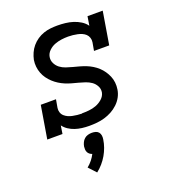

<svg xmlns="http://www.w3.org/2000/svg" viewBox="-142 -643 884 996"><g transform="rotate(-20 300.0 -144.5)"><path d="M268 8Q248 8 228 5.5Q208 3 190 -3Q172 -9 156 -19.5Q140 -30 129 -45L122 0H38L68 -181H152L144 -136Q142 -123 146 -111Q150 -99 159 -91Q168 -83 179 -78Q190 -73 202.5 -70.5Q215 -68 228 -66.5Q241 -65 253 -65Q253 -65 253.5 -65.5Q254 -66 254 -66Q273 -66 293 -68Q313 -70 332 -77Q351 -84 367.5 -98.5Q384 -113 388 -133Q391 -152 382 -168.5Q373 -185 358.5 -195Q344 -205 326.5 -211Q309 -217 291.5 -221.5Q274 -226 256 -231Q238 -236 221.5 -243Q205 -250 190 -259.5Q175 -269 162 -281Q149 -293 138.5 -307.5Q128 -322 121.5 -339Q115 -356 113 -374.5Q111 -393 114 -412Q118 -431 126 -449Q134 -467 147 -482.5Q160 -498 177 -509.5Q194 -521 213 -527.5Q232 -534 251 -536Q270 -538 288 -538Q311 -538 333 -535.5Q355 -533 375.5 -526.5Q396 -520 414.5 -508.5Q433 -497 445 -480L453 -530H537L507 -349H423L431 -394Q433 -407 429 -419Q425 -431 416.5 -439Q408 -447 396.5 -452Q385 -457 373 -459.5Q361 -462 348 -463.5Q335 -465 322 -465Q304 -465 285 -462.5Q266 -460 247.5 -453Q229 -446 214 -431.5Q199 -417 196 -398Q193 -379 201.5 -362.5Q210 -346 224 -335.5Q238 -325 255.5 -319Q273 -313 290.5 -308.5Q308 -304 326 -299Q344 -294 360.5 -287.5Q377 -281 392.5 -271.5Q408 -262 421 -250Q434 -238 444 -223.5Q454 -209 461 -192.5Q468 -176 470 -157.5Q472 -139 469 -120Q466 -99 455.5 -79.5Q445 -60 428.5 -44.5Q412 -29 392.5 -18.5Q373 -8 352 -2Q331 4 310 6Q289 8 268 8ZM223 249 185 208Q200 196 212 181Q224 166 232 150Q225 148 218.5 143Q212 138 208.5 131Q205 124 204.5 115.5Q204 107 205 99Q207 88 212 77.5Q217 67 225.5 59.5Q234 52 245 49Q256 46 267 46Q278 46 288 49Q298 52 304 59.5Q310 67 311.5 77.5Q313 88 311 99Q308 120 300.5 141Q293 162 282 181Q271 200 256 217.5Q241 235 223 249Z"/></g></svg>

Font: Iosevka Curly Slab ExObl
Style: Regular
Weight: 400
Width: 7
Italic angle: -9°
Monospace: yes
Designer: Belleve Invis
Foundry: Belleve Invis
Version: Version 11.1.0; ttfautohint (v1.8.3)